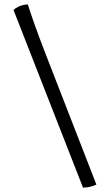

<svg xmlns="http://www.w3.org/2000/svg" viewBox="-20 -769 503 879"><path d="M360 89.9 42 -723Q47.2 -729.8 64.4 -738.3Q81.5 -746.9 107.3 -748.9Q115.5 -722 136.9 -661.1Q158.4 -600.3 192.3 -513L421.3 76Q414 79.8 397 84.8Q380.1 89.9 360 89.9Z"/></svg>

Font: Texturina Medium
Style: Regular
Weight: 500
Designer: Guillermo Torres Carreño
Foundry: Omnibus-Type
Version: Version 1.003